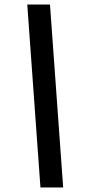

<svg xmlns="http://www.w3.org/2000/svg" viewBox="-20 -707 378 845"><path d="M158 118 100 -687H200L258 118Z"/></svg>

Font: Grenze
Style: Bold Italic
Weight: 700
Italic angle: -10°
Designer: Renata Polastri
Foundry: Omnibus-Type
Version: Version 1.002; ttfautohint (v1.8)